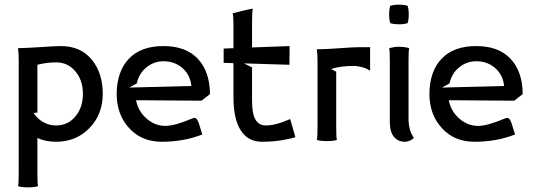

<svg xmlns="http://www.w3.org/2000/svg" viewBox="-20 -602 2289 822"><path d="M60.1 -341.8Q60.1 -376.5 57.1 -396H63.5Q95.2 -396.5 156.7 -400.6Q218.3 -404.8 240.2 -404.8Q324.7 -404.8 372.3 -347.4Q419.9 -290 419.9 -200.2Q419.9 -112.8 363.3 -54Q306.6 4.9 220.2 4.9Q175.8 4.9 140.1 -11.2V140.1Q140.1 186 143.1 194.8Q127 200.2 100.1 200.2Q73.2 200.2 57.1 194.8Q60.1 186 60.1 140.1ZM140.1 -120.1 123.5 -118.2Q140.1 -93.3 165.3 -79.1Q190.4 -64.9 220.2 -64.9Q270.5 -64.9 302.7 -103.3Q335 -141.6 335 -200.2Q335 -258.3 302.7 -296.6Q270.5 -335 220.2 -335Q180.2 -335 140.1 -324.7Z M479.5 -200.2Q480.5 -296.9 532 -350.8Q583.5 -404.8 679.7 -404.8Q775.4 -404.8 826.7 -350.6Q877.9 -296.4 878.9 -200.2V-199.2L842.8 -170.9L562.5 -172.9Q571.8 -125.5 607.7 -94.2Q643.6 -63 688.5 -63Q727.5 -63 801.3 -94.2Q808.1 -97.2 812.5 -97.2Q824.2 -97.2 832 -71.8L846.2 -26.4Q768.1 4.9 671.9 4.9Q586.4 4.9 533 -53.5Q479.5 -111.8 479.5 -200.2ZM565.9 -245.1 533.2 -227.1 799.3 -233.9Q794.9 -280.8 761.5 -310.3Q728 -339.8 680.2 -339.8Q639.2 -339.8 606.9 -313.7Q574.7 -287.6 565.9 -245.1Z M979.5 -185.1V-331.5L937.5 -333V-394Q944.8 -394.5 958.7 -395Q972.7 -395.5 979.5 -395.5V-490.2Q979.5 -534.7 976.1 -544.9Q983.4 -547.4 1020.3 -556.2Q1057.1 -564.9 1062.5 -564.9Q1059.1 -554.7 1059.1 -509.8V-398.9L1219.7 -404.8L1219.2 -324.7L1024.4 -330.6L1059.1 -313.5V-169.9Q1059.1 -115.2 1073.7 -90.1Q1088.4 -64.9 1118.2 -64.9Q1124.5 -64.9 1130.9 -65.4Q1137.2 -65.9 1143.8 -67.1Q1150.4 -68.4 1155.3 -69.1Q1160.2 -69.8 1167.5 -72.3Q1174.8 -74.7 1178.5 -75.7Q1182.1 -76.7 1190.2 -79.6Q1198.2 -82.5 1200.7 -83.5Q1203.1 -84.5 1211.9 -88.1Q1220.7 -91.8 1222.2 -92.3L1244.6 -15.1Q1229 -8.8 1188.2 -2Q1147.5 4.9 1101.1 4.9Q1042 4.9 1010.7 -43.7Q979.5 -92.3 979.5 -185.1Z M1339.4 -58.1V-336.9Q1339.4 -371.6 1336.4 -391.1H1338.9Q1372.1 -391.1 1432.1 -395.5Q1492.2 -399.9 1514.2 -399.9H1564.5V-301.8L1562.5 -299.8Q1551.8 -308.6 1531 -314.2Q1510.3 -319.8 1494.1 -319.8Q1439 -319.8 1397.5 -306.6L1419.4 -294.9V-58.1Q1419.4 -11.7 1422.4 -2.9Q1407.7 2 1379.4 2Q1351.1 2 1336.4 -2.9Q1339.4 -11.7 1339.4 -58.1Z M1650.9 -502.9Q1646 -517.6 1646 -540Q1646 -562.5 1650.9 -577.1Q1665.5 -582 1688 -582Q1710.4 -582 1725.1 -577.1Q1730 -562.5 1730 -540Q1730 -517.6 1725.1 -502.9Q1710.4 -498 1688 -498Q1665.5 -498 1650.9 -502.9ZM1731.9 -396Q1729 -387.2 1729 -341.8V-94.2Q1729 -43.9 1752 -11.2L1749 -8.8Q1746.1 -6.8 1743.2 -4.6Q1740.2 -2.4 1735.6 -0.2Q1731 2 1725.3 3.4Q1719.7 4.9 1713.9 4.9Q1683.6 4.9 1666.3 -16.6Q1648.9 -38.1 1648.9 -80.1V-341.8Q1648.9 -387.2 1646 -396Q1669.4 -401.9 1689 -401.9Q1698.2 -401.9 1708.5 -400.6Q1718.8 -399.4 1724.6 -397.9Q1730.5 -396.5 1731.9 -396Z M1818.4 -200.2Q1819.3 -296.9 1870.8 -350.8Q1922.4 -404.8 2018.6 -404.8Q2114.3 -404.8 2165.5 -350.6Q2216.8 -296.4 2217.8 -200.2V-199.2L2181.6 -170.9L1901.4 -172.9Q1910.6 -125.5 1946.5 -94.2Q1982.4 -63 2027.3 -63Q2066.4 -63 2140.1 -94.2Q2147 -97.2 2151.4 -97.2Q2163.1 -97.2 2170.9 -71.8L2185.1 -26.4Q2106.9 4.9 2010.7 4.9Q1925.3 4.9 1871.8 -53.5Q1818.4 -111.8 1818.4 -200.2ZM1904.8 -245.1 1872.1 -227.1 2138.2 -233.9Q2133.8 -280.8 2100.3 -310.3Q2066.9 -339.8 2019 -339.8Q1978 -339.8 1945.8 -313.7Q1913.6 -287.6 1904.8 -245.1Z"/></svg>

Font: Nikodecs
Style: Medium
Weight: 500
Version: Version 0.29